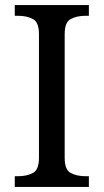

<svg xmlns="http://www.w3.org/2000/svg" viewBox="-20 -734 407 754"><path d="M38 0V-42H51Q85 -42 109 -54.5Q133 -67 133 -114V-600Q133 -647 109 -659.5Q85 -672 51 -672H38V-714H329V-672H316Q282 -672 258 -659.5Q234 -647 234 -600V-114Q234 -67 258 -54.5Q282 -42 316 -42H329V0Z"/></svg>

Font: Noto Serif Test
Style: Regular
Weight: 400
Version: Version 1.000